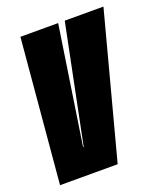

<svg xmlns="http://www.w3.org/2000/svg" viewBox="-116 -677 636 753"><g transform="rotate(-20 202.0 -300.0)"><path d="M5 0H245.5L404.5 -600H243L143.5 -109.5H141L215.5 -600H58Z"/></g></svg>

Font: Anybody UltraCondensed ExtraBold
Style: Italic
Weight: 800
Width: 1
Italic angle: -10°
Version: Version 1.113;gftools[0.9.25]